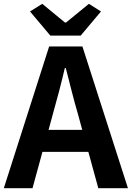

<svg xmlns="http://www.w3.org/2000/svg" viewBox="-24 -984 689 1004"><path d="M239 -798H398L504 -924L441 -964L321 -866H316L197 -964L133 -924ZM-4 0H146L198 -190H438L490 0H645L407 -741H233ZM252 -386C274 -463 296 -547 315 -628H320C341 -548 361 -463 384 -386L406 -305H230Z"/></svg>

Font: Noto Sans JP
Style: Bold
Weight: 700
Designer: Ryoko NISHIZUKA  (kana, bopomofo & ideographs); Paul D. Hunt (Latin, Greek & Cyrillic); Sandoll Communications , Soo-you
Foundry: Adobe
Version: Version 2.002;hotconv 1.0.116;makeotfexe 2.5.65601